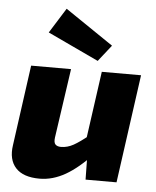

<svg xmlns="http://www.w3.org/2000/svg" viewBox="-55 -816 712 877"><g transform="rotate(5 301.5 -378.0)"><path d="M259 -497 213 -179Q210 -156 218.5 -147.5Q227 -139 244 -139Q273 -139 301 -154.5Q329 -170 372 -205L402 -124Q336 -53 277.5 -19.5Q219 14 159 14Q84 14 49.5 -23.5Q15 -61 25 -128L76 -497ZM580 -497 511 0H369L367 -134L351 -146L400 -497ZM215 -770 436 -620 377 -545 143 -655Z"/></g></svg>

Font: Exo 2 ExtraBold
Style: Italic
Weight: 800
Italic angle: -8°
Designer: Natanael Gama
Foundry: Natanael Gama
Version: Version 2.010